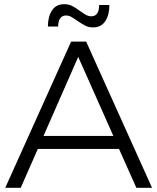

<svg xmlns="http://www.w3.org/2000/svg" viewBox="-20 -898 752 918"><path d="M425 -767Q404 -767 387.5 -775.5Q371 -784 349 -799Q329 -813 318.5 -818.5Q308 -824 296 -824Q277 -824 267.5 -810Q258 -796 258 -771H209Q209 -818 228.5 -848Q248 -878 287 -878Q308 -878 325 -869.5Q342 -861 363 -845Q383 -831 393.5 -825.5Q404 -820 416 -820Q454 -820 454 -874H503Q503 -827 483.5 -797Q464 -767 425 -767ZM632 0 549 -186H161L79 0H5L320 -699H392L707 0ZM188 -248H522L354 -626Z"/></svg>

Font: TypoPRO Montserrat
Style: Regular
Weight: 300
Designer: Julieta Ulanovsky
Foundry: Julieta Ulanovsky
Version: Version 6.001